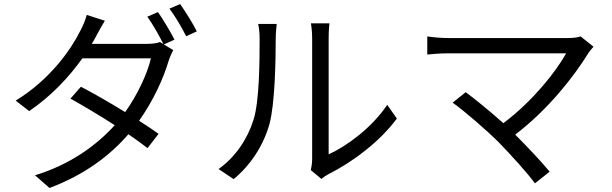

<svg xmlns="http://www.w3.org/2000/svg" viewBox="-20 -866 3040 954"><path d="M712 -783C739 -746 772 -687 792 -647L775 -657C759 -651 736 -648 709 -648H436C444 -661 451 -673 457 -685C467 -704 485 -737 501 -763L411 -792C405 -767 389 -731 379 -713C334 -622 231 -472 58 -366L125 -314C237 -390 326 -487 389 -576H730C711 -497 663 -395 602 -309C524 -357 440 -405 382 -435L330 -376C386 -345 471 -295 550 -244C460 -144 328 -48 154 5L226 68C402 2 528 -95 618 -199C656 -173 689 -149 713 -130L768 -201C743 -219 709 -242 671 -266C741 -364 792 -476 818 -564C823 -580 833 -603 841 -617L794 -645L847 -669C826 -710 790 -770 765 -806ZM822 -823C850 -786 883 -730 905 -686L958 -710C940 -747 901 -809 875 -846Z M1141 24C1225 -45 1289 -143 1319 -250C1346 -350 1350 -564 1350 -675C1350 -705 1354 -735 1355 -747H1263C1267 -726 1270 -704 1270 -674C1270 -563 1269 -364 1240 -272C1210 -175 1150 -86 1066 -26ZM1577 23C1587 15 1596 8 1611 0C1727 -58 1866 -160 1952 -277L1904 -345C1828 -232 1705 -141 1613 -99V-676C1613 -714 1616 -742 1617 -750H1525C1526 -742 1531 -714 1531 -676V-77C1531 -57 1528 -37 1524 -21Z M2865 -685C2851 -680 2829 -677 2801 -677H2205C2170 -677 2131 -681 2103 -685V-595C2123 -597 2166 -601 2205 -601H2793C2743 -511 2628 -364 2481 -254C2413 -315 2331 -381 2294 -408L2229 -356C2282 -319 2398 -219 2458 -159C2521 -94 2601 -6 2638 45L2711 -13C2671 -62 2600 -137 2540 -197C2705 -323 2832 -486 2904 -603C2910 -612 2919 -623 2929 -634Z"/></svg>

Font: Squished Noto Sans CJK JP Regular
Style: Regular
Weight: 400
Designer: Ryoko NISHIZUKA (kana & ideographs); Paul D. Hunt (Latin, Greek & Cyrillic); Wenlong ZHANG (bopomofo); Sandoll Communica
Foundry: Adobe Systems Incorporated
Version: Version 1.004;PS 1.004;hotconv 1.0.82;makeotf.lib2.5.63406